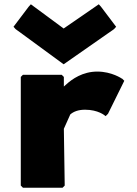

<svg xmlns="http://www.w3.org/2000/svg" viewBox="-20 -869 639 896"><path d="M280 -467 278 -465V-510L268 -520H87L77 -510V-3L87 7H272L282 -3L278 -268L308 -335C323 -348 345 -357 377 -357C438 -357 469 -330 469 -330L473 -327L484 -338L560 -492L550 -502H549C549 -502 502 -535 434 -535C366 -535 316 -500 288 -474ZM114 -838 43 -744 53 -733 277 -569 512 -733 522 -744 451 -838 441 -849 277 -736 124 -849Z"/></svg>

Font: Hussar Woodtype
Style: Ultra
Weight: 900
Foundry: Cannot Into Space Fonts
Version: Version 1.07